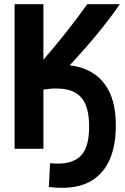

<svg xmlns="http://www.w3.org/2000/svg" viewBox="-20 -713 600 920"><path d="M276 187Q261 187 245.5 186Q230 185 214 183L220 69Q230 70 239.5 70.5Q249 71 258 71Q332 71 369.5 31Q407 -9 407 -106Q407 -149 400 -180Q393 -211 379.5 -232Q366 -253 346.5 -265.5Q327 -278 302 -283.5Q277 -289 248 -289Q233 -289 218.5 -287.5Q204 -286 188 -284V0H50V-693H188V-427Q216 -459 244 -493Q272 -527 299 -561Q326 -595 351 -628.5Q376 -662 398 -693H554Q538 -669 513 -635.5Q488 -602 456.5 -563Q425 -524 388.5 -482.5Q352 -441 314 -400Q382 -392 431.5 -358.5Q481 -325 508 -264Q535 -203 535 -111Q535 -17 506.5 49.5Q478 116 421 151.5Q364 187 276 187Z"/></svg>

Font: Ubuntu Sans Mono
Style: Regular
Weight: 400
Monospace: yes
Designer: Dalton Maag Ltd
Foundry: Dalton Maag Ltd
Version: Version 1.006